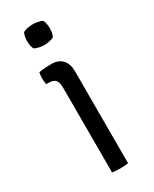

<svg xmlns="http://www.w3.org/2000/svg" viewBox="-178 -714 611 763"><g transform="rotate(-30 128.0 -333.0)"><path d="M170 0Q162.5 1.5 153.2 2.2Q144 3 133.5 3Q122.5 3 113 2.2Q103.5 1.5 96.5 0V-386Q96.5 -413.5 87.5 -424Q78.5 -434.5 55 -434.5H45.5Q42.5 -448.5 42.5 -462Q42.5 -469 43.2 -475.2Q44 -481.5 45.5 -489.5Q62.5 -492 75.2 -492.8Q88 -493.5 96 -493.5H104.5Q135.5 -493.5 152.8 -474.5Q170 -455.5 170 -422ZM65 -620Q65 -642.5 72.5 -657.5Q79.5 -662 92.5 -664.8Q105.5 -667.5 117 -667.5Q127.5 -667.5 141.5 -664.8Q155.5 -662 161.5 -657.5Q165 -651 167 -640.2Q169 -629.5 169 -620Q169 -597.5 161.5 -583Q156 -578.5 141.8 -575.5Q127.5 -572.5 117 -572.5Q105.5 -572.5 92.5 -575.5Q79.5 -578.5 72.5 -583Q65 -597.5 65 -620Z"/></g></svg>

Font: Signika
Style: Regular
Weight: 300
Designer: Anna Giedry
Foundry: Anna Giedry
Version: Version 2.000